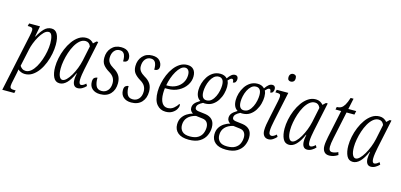

<svg xmlns="http://www.w3.org/2000/svg" viewBox="-105 -1304 4382 2098"><g transform="rotate(15 2086.5 -255.0)"><path d="M113 -405Q118 -428 120.5 -445.5Q123 -463 123 -471Q123 -492 112 -498.5Q101 -505 78 -505H64L72 -536H195L172 -415H176Q209 -476 243.5 -511Q278 -546 325 -546Q369 -546 391.5 -504.5Q414 -463 414 -385Q414 -337 403.5 -283Q393 -229 372.5 -177Q352 -125 322 -83Q292 -41 253.5 -15.5Q215 10 169 10Q145 10 124.5 1.5Q104 -7 89 -20Q88 -10 86 4Q84 18 81 30L64 112Q60 129 57 145.5Q54 162 54 173Q54 196 65.5 202.5Q77 209 101 209H119L112 240H-24ZM167 -25Q200 -25 228 -48.5Q256 -72 278.5 -111Q301 -150 317.5 -197Q334 -244 343 -293Q352 -342 352 -385Q352 -437 340.5 -469.5Q329 -502 304 -502Q277 -502 251.5 -476.5Q226 -451 204 -413Q182 -375 166.5 -334.5Q151 -294 145 -264L102 -65Q111 -50 128 -37.5Q145 -25 167 -25Z M561 10Q513 10 491 -35Q469 -80 469 -150Q469 -198 480 -252Q491 -306 512.5 -358Q534 -410 564.5 -452.5Q595 -495 633.5 -520.5Q672 -546 719 -546Q746 -546 767.5 -534.5Q789 -523 802 -506L834 -536H854L785 -209Q779 -182 773.5 -145.5Q768 -109 768 -84Q768 -34 793 -34Q815 -34 846 -63L860 -39Q842 -19 817 -4.5Q792 10 765 10Q737 10 722.5 -11Q708 -32 708 -69Q708 -91 711 -109Q714 -127 717 -144H713Q646 10 561 10ZM582 -34Q603 -34 627 -57.5Q651 -81 674 -120Q697 -159 715 -205Q733 -251 743 -297L778 -465Q760 -510 718 -510Q684 -510 655 -485.5Q626 -461 603 -420.5Q580 -380 564.5 -332.5Q549 -285 540.5 -237.5Q532 -190 532 -151Q532 -93 546 -63.5Q560 -34 582 -34Z M1019 10Q964 10 931 -18.5Q898 -47 898 -99Q898 -134 915 -145.5Q932 -157 947 -157Q945 -103 962 -65.5Q979 -28 1027 -28Q1069 -28 1095.5 -58.5Q1122 -89 1122 -141Q1122 -175 1106 -202.5Q1090 -230 1050 -253Q1010 -277 986 -307Q962 -337 962 -387Q962 -455 1003 -500.5Q1044 -546 1112 -546Q1170 -546 1197 -516Q1224 -486 1224 -449Q1224 -424 1209 -412.5Q1194 -401 1171 -401Q1172 -427 1167.5 -452.5Q1163 -478 1148 -494Q1133 -510 1105 -510Q1067 -510 1043 -480Q1019 -450 1019 -401Q1019 -369 1036.5 -346Q1054 -323 1088 -303Q1132 -279 1155.5 -244Q1179 -209 1179 -155Q1179 -81 1137 -35.5Q1095 10 1019 10Z M1371 10Q1316 10 1283 -18.5Q1250 -47 1250 -99Q1250 -134 1267 -145.5Q1284 -157 1299 -157Q1297 -103 1314 -65.5Q1331 -28 1379 -28Q1421 -28 1447.5 -58.5Q1474 -89 1474 -141Q1474 -175 1458 -202.5Q1442 -230 1402 -253Q1362 -277 1338 -307Q1314 -337 1314 -387Q1314 -455 1355 -500.5Q1396 -546 1464 -546Q1522 -546 1549 -516Q1576 -486 1576 -449Q1576 -424 1561 -412.5Q1546 -401 1523 -401Q1524 -427 1519.5 -452.5Q1515 -478 1500 -494Q1485 -510 1457 -510Q1419 -510 1395 -480Q1371 -450 1371 -401Q1371 -369 1388.5 -346Q1406 -323 1440 -303Q1484 -279 1507.5 -244Q1531 -209 1531 -155Q1531 -81 1489 -35.5Q1447 10 1371 10Z M1760 10Q1699 10 1660 -36.5Q1621 -83 1621 -181Q1621 -226 1632 -276.5Q1643 -327 1663 -374.5Q1683 -422 1712.5 -461Q1742 -500 1779.5 -523Q1817 -546 1861 -546Q1907 -546 1932 -518.5Q1957 -491 1957 -441Q1957 -388 1926.5 -341.5Q1896 -295 1842.5 -266Q1789 -237 1720 -237H1688Q1686 -225 1685 -207.5Q1684 -190 1684 -178Q1684 -108 1707 -71.5Q1730 -35 1771 -35Q1810 -35 1839.5 -59Q1869 -83 1886 -112Q1894 -110 1894 -95Q1894 -76 1879.5 -51.5Q1865 -27 1835 -8.5Q1805 10 1760 10ZM1712 -271Q1764 -271 1806 -293Q1848 -315 1872 -354Q1896 -393 1896 -441Q1896 -476 1882 -493.5Q1868 -511 1846 -511Q1820 -511 1796 -489.5Q1772 -468 1751.5 -433Q1731 -398 1716 -355.5Q1701 -313 1694 -271Z M2084 240Q2003 240 1961 205Q1919 170 1919 111Q1919 65 1939 33Q1959 1 1990.5 -19Q2022 -39 2056 -48Q2042 -55 2031.5 -69.5Q2021 -84 2021 -104Q2021 -132 2037 -153.5Q2053 -175 2098 -202Q2047 -231 2047 -312Q2047 -348 2058.5 -388.5Q2070 -429 2093.5 -465Q2117 -501 2152.5 -523.5Q2188 -546 2235 -546Q2258 -546 2277.5 -538.5Q2297 -531 2312 -515Q2331 -543 2350.5 -559.5Q2370 -576 2393 -576Q2410 -576 2419 -565Q2428 -554 2428 -538Q2428 -518 2419 -503.5Q2410 -489 2389 -489Q2390 -526 2370 -526Q2360 -526 2350 -517.5Q2340 -509 2327 -495Q2335 -481 2338 -463.5Q2341 -446 2341 -426Q2341 -391 2330.5 -350Q2320 -309 2297 -272Q2274 -235 2238.5 -211.5Q2203 -188 2152 -188Q2147 -188 2142 -188.5Q2137 -189 2133 -190Q2101 -174 2085 -157.5Q2069 -141 2069 -120Q2069 -105 2080 -97.5Q2091 -90 2106 -88L2187 -78Q2237 -71 2266 -41Q2295 -11 2295 46Q2295 93 2274.5 137.5Q2254 182 2207.5 211Q2161 240 2084 240ZM2160 -226Q2193 -226 2216 -247Q2239 -268 2254.5 -300.5Q2270 -333 2277 -367.5Q2284 -402 2284 -429Q2284 -472 2268.5 -491.5Q2253 -511 2226 -511Q2195 -511 2172 -490.5Q2149 -470 2133.5 -438.5Q2118 -407 2110.5 -372.5Q2103 -338 2103 -310Q2103 -266 2118 -246Q2133 -226 2160 -226ZM2087 202Q2143 202 2176.5 182Q2210 162 2224.5 129Q2239 96 2239 59Q2239 26 2222.5 3.5Q2206 -19 2169 -23L2095 -32Q2036 -18 2004 16.5Q1972 51 1972 104Q1972 147 1999 174.5Q2026 202 2087 202Z M2506 240Q2425 240 2383 205Q2341 170 2341 111Q2341 65 2361 33Q2381 1 2412.5 -19Q2444 -39 2478 -48Q2464 -55 2453.5 -69.5Q2443 -84 2443 -104Q2443 -132 2459 -153.5Q2475 -175 2520 -202Q2469 -231 2469 -312Q2469 -348 2480.5 -388.5Q2492 -429 2515.5 -465Q2539 -501 2574.5 -523.5Q2610 -546 2657 -546Q2680 -546 2699.5 -538.5Q2719 -531 2734 -515Q2753 -543 2772.5 -559.5Q2792 -576 2815 -576Q2832 -576 2841 -565Q2850 -554 2850 -538Q2850 -518 2841 -503.5Q2832 -489 2811 -489Q2812 -526 2792 -526Q2782 -526 2772 -517.5Q2762 -509 2749 -495Q2757 -481 2760 -463.5Q2763 -446 2763 -426Q2763 -391 2752.5 -350Q2742 -309 2719 -272Q2696 -235 2660.5 -211.5Q2625 -188 2574 -188Q2569 -188 2564 -188.5Q2559 -189 2555 -190Q2523 -174 2507 -157.5Q2491 -141 2491 -120Q2491 -105 2502 -97.5Q2513 -90 2528 -88L2609 -78Q2659 -71 2688 -41Q2717 -11 2717 46Q2717 93 2696.5 137.5Q2676 182 2629.5 211Q2583 240 2506 240ZM2582 -226Q2615 -226 2638 -247Q2661 -268 2676.5 -300.5Q2692 -333 2699 -367.5Q2706 -402 2706 -429Q2706 -472 2690.5 -491.5Q2675 -511 2648 -511Q2617 -511 2594 -490.5Q2571 -470 2555.5 -438.5Q2540 -407 2532.5 -372.5Q2525 -338 2525 -310Q2525 -266 2540 -246Q2555 -226 2582 -226ZM2509 202Q2565 202 2598.5 182Q2632 162 2646.5 129Q2661 96 2661 59Q2661 26 2644.5 3.5Q2628 -19 2591 -23L2517 -32Q2458 -18 2426 16.5Q2394 51 2394 104Q2394 147 2421 174.5Q2448 202 2509 202Z M2998 -662Q2982 -662 2971.5 -671Q2961 -680 2961 -700Q2961 -724 2973 -737Q2985 -750 3004 -750Q3020 -750 3030.5 -741Q3041 -732 3041 -711Q3041 -684 3027.5 -673Q3014 -662 2998 -662ZM2923 10Q2891 10 2873 -12Q2855 -34 2855 -72Q2855 -101 2861 -139.5Q2867 -178 2876 -216L2919 -421Q2922 -436 2924 -450.5Q2926 -465 2926 -472Q2926 -493 2916 -499Q2906 -505 2881 -505H2866L2873 -536H3004L2933 -201Q2926 -169 2921 -137Q2916 -105 2916 -81Q2916 -56 2924.5 -45.5Q2933 -35 2946 -35Q2959 -35 2973.5 -43.5Q2988 -52 3001 -64L3015 -41Q2998 -22 2974.5 -6Q2951 10 2923 10Z M3157 10Q3109 10 3087 -35Q3065 -80 3065 -150Q3065 -198 3076 -252Q3087 -306 3108.5 -358Q3130 -410 3160.5 -452.5Q3191 -495 3229.5 -520.5Q3268 -546 3315 -546Q3342 -546 3363.5 -534.5Q3385 -523 3398 -506L3430 -536H3450L3381 -209Q3375 -182 3369.5 -145.5Q3364 -109 3364 -84Q3364 -34 3389 -34Q3411 -34 3442 -63L3456 -39Q3438 -19 3413 -4.5Q3388 10 3361 10Q3333 10 3318.5 -11Q3304 -32 3304 -69Q3304 -91 3307 -109Q3310 -127 3313 -144H3309Q3242 10 3157 10ZM3178 -34Q3199 -34 3223 -57.5Q3247 -81 3270 -120Q3293 -159 3311 -205Q3329 -251 3339 -297L3374 -465Q3356 -510 3314 -510Q3280 -510 3251 -485.5Q3222 -461 3199 -420.5Q3176 -380 3160.5 -332.5Q3145 -285 3136.5 -237.5Q3128 -190 3128 -151Q3128 -93 3142 -63.5Q3156 -34 3178 -34Z M3612 10Q3572 10 3553 -14.5Q3534 -39 3534 -79Q3534 -104 3538.5 -131Q3543 -158 3548 -185L3613 -494H3549L3555 -524Q3583 -524 3603.5 -535.5Q3624 -547 3641.5 -576Q3659 -605 3676 -659H3709L3683 -536H3772L3763 -494H3674L3609 -187Q3602 -153 3598.5 -129Q3595 -105 3595 -86Q3595 -34 3633 -34Q3649 -34 3667.5 -39.5Q3686 -45 3699 -53L3709 -22Q3660 10 3612 10Z M3878 10Q3830 10 3808 -35Q3786 -80 3786 -150Q3786 -198 3797 -252Q3808 -306 3829.5 -358Q3851 -410 3881.5 -452.5Q3912 -495 3950.5 -520.5Q3989 -546 4036 -546Q4063 -546 4084.5 -534.5Q4106 -523 4119 -506L4151 -536H4171L4102 -209Q4096 -182 4090.5 -145.5Q4085 -109 4085 -84Q4085 -34 4110 -34Q4132 -34 4163 -63L4177 -39Q4159 -19 4134 -4.5Q4109 10 4082 10Q4054 10 4039.5 -11Q4025 -32 4025 -69Q4025 -91 4028 -109Q4031 -127 4034 -144H4030Q3963 10 3878 10ZM3899 -34Q3920 -34 3944 -57.5Q3968 -81 3991 -120Q4014 -159 4032 -205Q4050 -251 4060 -297L4095 -465Q4077 -510 4035 -510Q4001 -510 3972 -485.5Q3943 -461 3920 -420.5Q3897 -380 3881.5 -332.5Q3866 -285 3857.5 -237.5Q3849 -190 3849 -151Q3849 -93 3863 -63.5Q3877 -34 3899 -34Z"/></g></svg>

Font: Noto Serif ExtraCondensed Light
Style: Italic
Weight: 300
Width: 2
Italic angle: -12°
Designer: Monotype Design Team
Foundry: Monotype Imaging Inc.
Version: Version 2.014; ttfautohint (v1.8.4.7-5d5b)